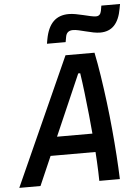

<svg xmlns="http://www.w3.org/2000/svg" viewBox="-88 -992 753 1040"><g transform="rotate(-5 289.0 -472.5)"><path d="M-25.9 0 286.1 -693.8H443.8Q456.1 -634.3 466.8 -564.5Q477.5 -494.6 486.8 -420.2Q496.1 -345.7 502.9 -271.5Q509.8 -197.3 514.4 -127.9Q519 -58.6 521 0H409.2Q408.7 -47.9 405.5 -106.9Q402.3 -166 397 -230Q391.6 -293.9 385 -358.4Q378.4 -422.9 371.3 -482.2Q364.3 -541.5 356.9 -589.8H346.2L89.4 0ZM101.6 -157.7 120.6 -258.3H472.2L453.1 -157.7ZM191.4 -764.6 195.8 -789.1Q207.5 -852.5 238.8 -883.5Q270 -914.6 322.8 -914.6Q339.8 -914.6 360.4 -910.9Q380.9 -907.2 401.6 -902.1Q422.4 -897 440.2 -893.1Q458 -889.2 469.7 -889.2Q492.7 -889.2 498 -916.5L502.9 -944.8H604.5L600.1 -920.4Q589.4 -859.4 560.8 -829.6Q532.2 -799.8 484.4 -799.8Q467.8 -799.8 447.8 -803.7Q427.7 -807.6 407.2 -813Q386.7 -818.4 368.7 -822.3Q350.6 -826.2 337.9 -826.2Q304.2 -826.2 298.3 -793.9L293 -764.6Z"/></g></svg>

Font: Cascadia Mono Medium
Style: Italic
Weight: 500
Italic angle: -10°
Monospace: yes
Designer: Aaron Bell
Foundry: Saja Typeworks
Version: Version 2407.024